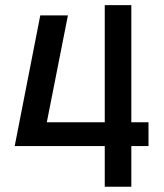

<svg xmlns="http://www.w3.org/2000/svg" viewBox="-20 -713 626 733"><path d="M36.1 -155.3 133.8 -654.3H239.3L158.7 -246.1H379.9V-693.4H481.4V-246.1H546.9V-155.3H481.4V0H379.9V-155.3Z"/></svg>

Font: Cascadia Code NF
Style: Regular
Weight: 400
Monospace: yes
Designer: Aaron Bell
Foundry: Saja Typeworks
Version: Version 2404.023; ttfautohint (v1.8.4)